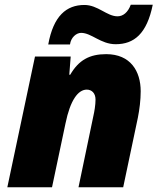

<svg xmlns="http://www.w3.org/2000/svg" viewBox="-20 -792 666 812"><path d="M184 -604H276C280 -634 303 -653 323 -653C367 -653 406 -605 469 -605C547 -605 601 -649 626 -772H533C521 -739 500 -723 477 -723C432 -723 394 -771 337 -771C261 -771 206 -725 184 -604ZM11 0H200L257 -270C277 -368 310 -413 347 -413C367 -413 384 -399 384 -371C384 -348 379 -319 375 -302L312 0H501L563 -294C570 -329 575 -369 575 -406C575 -491 532 -563 429 -563C359 -563 313 -538 277 -476H273L279 -553H128Z"/></svg>

Font: Noto Sans Black
Style: Italic
Weight: 900
Italic angle: -12°
Designer: Monotype Design Team
Foundry: Monotype Imaging Inc.
Version: Version 2.013